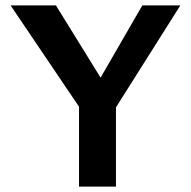

<svg xmlns="http://www.w3.org/2000/svg" viewBox="-20 -687 705 707"><path d="M271 0V-294L19 -667H186L382 -350L322 -352L504 -667H644L387 -260L407 -334V0Z"/></svg>

Font: Maven Pro SemiBold
Style: Regular
Weight: 600
Designer: Joe Prince
Foundry: Joe Prince
Version: Version 2.103